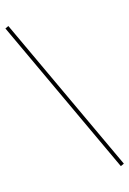

<svg xmlns="http://www.w3.org/2000/svg" viewBox="-196 -804 669 994"><g transform="rotate(-20 138.5 -306.5)"><path d="M-11.2 -747.1 307.1 127 288.1 133.8 -29.8 -740.2Z"/></g></svg>

Font: Genome Thin
Style: Regular
Weight: 250
Designer: Alfredo Marco Pradil
Version: Version 1.001